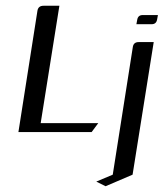

<svg xmlns="http://www.w3.org/2000/svg" viewBox="-20 -458 568 666"><path d="M314 171.9 371.1 147.9 440.9 -295.9Q443.8 -312 460.9 -312H513.2L439.9 147.9L346.2 188ZM453.1 -374 456.1 -390.1Q459 -405.8 475.1 -405.8H527.8L524.9 -390.1Q522 -374 505.9 -374ZM43.9 0 109.9 -420.9Q112.8 -438 130.9 -438H186L121.1 -30.8H320.8L297.9 0Z"/></svg>

Font: Hhenum
Style: Italic
Weight: 400
Designer: T. Christopher White
Version: Version 1.0